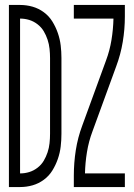

<svg xmlns="http://www.w3.org/2000/svg" viewBox="-20 -755 540 775"><path d="M16 0V-735H61Q87 -735 111.5 -728Q136 -721 157 -705.5Q178 -690 191.5 -668Q205 -646 213.5 -621.5Q222 -597 225 -571.5Q228 -546 228 -521V-215Q228 -189 225 -163.5Q222 -138 213.5 -113.5Q205 -89 191.5 -67Q178 -45 157 -29.5Q136 -14 111.5 -7Q87 0 61 0ZM61 -55Q80 -55 98 -60.5Q116 -66 131.5 -78Q147 -90 156.5 -106Q166 -122 172 -140Q178 -158 180 -177Q182 -196 182 -215V-521Q182 -539 180 -558Q178 -577 172 -595Q166 -613 156.5 -629Q147 -645 131.5 -657Q116 -669 98 -674.5Q80 -680 61 -680ZM278 0V-46Q278 -98 286 -149Q294 -200 312 -248L408 -511Q423 -551 430 -594Q437 -637 438 -680H278V-735H484V-689Q484 -637 475.5 -586Q467 -535 449 -487L353 -224Q338 -184 331 -141Q324 -98 323 -55H484V0Z"/></svg>

Font: Iosevka Term Curly Light
Style: Regular
Weight: 300
Designer: Belleve Invis
Foundry: Belleve Invis
Version: Version 32.3.0